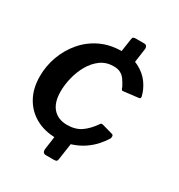

<svg xmlns="http://www.w3.org/2000/svg" viewBox="-175 -859 909 976"><g transform="rotate(30 279.0 -371.0)"><path d="M306 -18Q305 -7 300.5 -3.5Q296 0 284 0H239Q227 0 222.5 -7Q218 -14 219 -24L236 -147Q237 -157 241.5 -160Q246 -163 257 -163H305Q316 -163 320.5 -156.5Q325 -150 324 -141L306 -18ZM388 -597Q386 -586 381.5 -582.5Q377 -579 364 -579H320Q308 -579 303.5 -586Q299 -593 300 -603L318 -726Q319 -736 323.5 -739Q328 -742 338 -742H387Q397 -742 401.5 -735.5Q406 -729 405 -720L388 -597ZM309 -651Q370 -651 411.5 -629.5Q453 -608 477.5 -574Q502 -540 511 -502Q512 -495 510 -492Q508 -489 499 -488L414 -478Q409 -477 406 -482Q403 -487 401 -495Q390 -516 379 -531.5Q368 -547 352 -555.5Q336 -564 312 -564Q268 -564 236 -540.5Q204 -517 183 -480Q162 -443 151.5 -400.5Q141 -358 141 -319Q141 -254 171 -220.5Q201 -187 254 -187Q302 -187 335 -209.5Q368 -232 399 -277Q403 -282 413 -279L474 -262Q480 -261 482 -255Q484 -249 481 -239Q468 -217 446.5 -192.5Q425 -168 395.5 -147.5Q366 -127 327.5 -114Q289 -101 242 -101Q172 -101 120 -130Q68 -159 39.5 -211Q11 -263 11 -333Q11 -394 32 -451Q53 -508 92 -553.5Q131 -599 186 -625Q241 -651 309 -651Z"/></g></svg>

Font: Libre Franklin SemiBold
Style: Italic
Weight: 600
Italic angle: -8°
Designer: Pablo Impallari, Rodrigo Fuenzalida, Nhung Nguyen
Foundry: Impallari Type
Version: Version 3.000